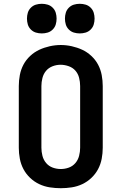

<svg xmlns="http://www.w3.org/2000/svg" viewBox="-20 -983 640 1011"><path d="M300 8Q271 8 242 3.5Q213 -1 186.5 -13.5Q160 -26 138.5 -46.5Q117 -67 103.5 -92.5Q90 -118 84.5 -147Q79 -176 79 -205V-530Q79 -559 84.5 -588Q90 -617 103.5 -642.5Q117 -668 139 -688.5Q161 -709 187 -721Q213 -733 242 -739.5Q271 -746 300 -746Q329 -746 358 -739.5Q387 -733 413 -721Q439 -709 461 -688.5Q483 -668 496.5 -642.5Q510 -617 515.5 -588Q521 -559 521 -530V-205Q521 -176 515.5 -147Q510 -118 496.5 -92.5Q483 -67 461.5 -46.5Q440 -26 413.5 -13.5Q387 -1 358 3.5Q329 8 300 8ZM300 -93Q322 -93 342.5 -100.5Q363 -108 377 -124.5Q391 -141 396.5 -162.5Q402 -184 402 -205V-530Q402 -552 396.5 -573.5Q391 -595 377 -611Q363 -627 341.5 -634.5Q320 -642 299 -642Q277 -642 256.5 -634Q236 -626 222.5 -610Q209 -594 203.5 -572.5Q198 -551 198 -530V-205Q198 -184 203.5 -162.5Q209 -141 223 -124.5Q237 -108 257.5 -100.5Q278 -93 300 -93ZM400 -807Q384 -807 369 -811.5Q354 -816 342.5 -827.5Q331 -839 326.5 -854Q322 -869 322 -885Q322 -901 326.5 -916Q331 -931 342.5 -942.5Q354 -954 369 -958.5Q384 -963 400 -963Q416 -963 431 -958.5Q446 -954 457.5 -942.5Q469 -931 473.5 -916Q478 -901 478 -885Q478 -869 473.5 -854Q469 -839 457.5 -827.5Q446 -816 431 -811.5Q416 -807 400 -807ZM200 -807Q184 -807 169 -811.5Q154 -816 142.5 -827.5Q131 -839 126.5 -854Q122 -869 122 -885Q122 -901 126.5 -916Q131 -931 142.5 -942.5Q154 -954 169 -958.5Q184 -963 200 -963Q216 -963 231 -958.5Q246 -954 257.5 -942.5Q269 -931 273.5 -916Q278 -901 278 -885Q278 -869 273.5 -854Q269 -839 257.5 -827.5Q246 -816 231 -811.5Q216 -807 200 -807Z"/></svg>

Font: Iosevka Curly Slab Extended
Style: Bold
Weight: 700
Width: 7
Monospace: yes
Designer: Belleve Invis
Foundry: Belleve Invis
Version: Version 11.1.0; ttfautohint (v1.8.3)